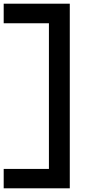

<svg xmlns="http://www.w3.org/2000/svg" viewBox="-47 -864 571 1040"><path d="M331 156H-27V51H218V-738H-27V-844H331Z"/></svg>

Font: BioRhyme Expanded
Style: Bold
Weight: 700
Width: 7
Designer: Aoife Mooney
Foundry: Aoife Mooney Type
Version: Version 1.000